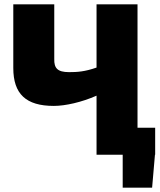

<svg xmlns="http://www.w3.org/2000/svg" viewBox="-20 -710 732 881"><path d="M611 -124V-690H423V-400C369 -381 334 -379 297 -379C243 -379 228 -398 229 -439V-690H41V-398C41 -279 99 -224 227 -224C280 -224 355 -241 423 -271V0H543V151H678L691 0H692V-124Z"/></svg>

Font: Exo 2 Extra Bold
Style: Regular
Weight: 800
Designer: Natanael Gama
Version: Version 1.001;PS 001.001;hotconv 1.0.88;makeotf.lib2.5.64775